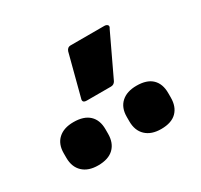

<svg xmlns="http://www.w3.org/2000/svg" viewBox="-84 -997 571 546"><g transform="rotate(-30 201.5 -723.5)"><path d="M162 -732Q146 -732 151 -746L186 -880Q190 -891 200 -891H311Q318 -891 321.5 -887Q325 -883 320 -876L256 -741Q251 -732 241 -732ZM98 -556Q66 -556 48 -573Q30 -590 30 -620V-635Q30 -665 48 -681.5Q66 -698 98 -698Q132 -698 149.5 -681.5Q167 -665 167 -635V-620Q167 -590 149.5 -573Q132 -556 98 -556ZM305 -556Q273 -556 255 -573Q237 -590 237 -620V-635Q237 -665 255 -681.5Q273 -698 305 -698Q339 -698 356 -681.5Q373 -665 373 -635V-620Q373 -590 356 -573Q339 -556 305 -556Z"/></g></svg>

Font: Sofia Sans Semi Condensed ExtraBold
Style: Regular
Weight: 800
Designer: Botio Nikoltchev, Ani Petrova
Foundry: lettersoup
Version: Version 4.100